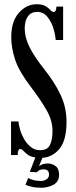

<svg xmlns="http://www.w3.org/2000/svg" viewBox="-20 -731 360 905"><path d="M174 154Q148 154 127.8 149Q107.5 144 100 139.5L113 108Q118 111.5 134.5 116.8Q151 122 171.5 122Q187.5 122 199.2 114.2Q211 106.5 211 92.5Q211 77 203.2 72Q195.5 67 184.5 67Q165 67 153.5 81L120.5 79L146.5 11.5Q123.5 7.5 110.8 -2Q98 -11.5 90.5 -20Q83 -28.5 75.5 -28.5Q63.5 -28.5 63.5 0H32V-158.5H67Q68 -142 74.8 -119.2Q81.5 -96.5 94.2 -74.5Q107 -52.5 125.8 -37.8Q144.5 -23 169 -23Q203.5 -23 215.5 -47.8Q227.5 -72.5 227.5 -114.5Q227.5 -163.5 198.5 -213.5Q169.5 -263.5 127.5 -318.5Q70 -393.5 51.5 -449.2Q33 -505 33 -556Q33 -630 68.8 -670.5Q104.5 -711 153 -711Q181 -711 195.5 -701.8Q210 -692.5 217.8 -683.5Q225.5 -674.5 233 -674.5Q245 -674.5 246 -700H277.5V-542.5H242.5Q241 -566.5 231.5 -597.8Q222 -629 203 -652Q184 -675 155 -675Q127 -675 111.8 -654.2Q96.5 -633.5 96.5 -596.5Q96.5 -556 117.8 -511.8Q139 -467.5 189 -404Q236.5 -345 265 -285Q293.5 -225 293.5 -157.5Q293.5 -70 260.8 -30.2Q228 9.5 180 13L163.5 52.5Q166 49.5 177.8 44.5Q189.5 39.5 205.5 39.5Q224.5 39.5 241.5 51.5Q258.5 63.5 258.5 93Q258.5 125 232.5 139.5Q206.5 154 174 154Z"/></svg>

Font: Imbue 10pt Medium
Style: Regular
Weight: 500
Designer: Tyler Finck
Foundry: Etcetera Type Company
Version: Version 1.102; ttfautohint (v1.8.3)